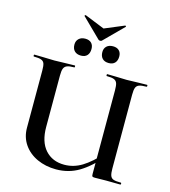

<svg xmlns="http://www.w3.org/2000/svg" viewBox="-134 -1043 1027 1162"><g transform="rotate(15 379.0 -462.5)"><path d="M476 -613Q474 -613 474 -619Q474 -625 476 -625L529 -624Q573 -622 599 -622Q628 -622 672 -624L726 -625Q729 -625 729 -619Q729 -613 726 -613Q695 -613 680 -607.5Q665 -602 659.5 -588Q654 -574 654 -544V-81Q654 -51 659.5 -36.5Q665 -22 679.5 -17Q694 -12 726 -12Q729 -12 729 -6Q729 0 726 0L637 -1L566 0Q554 0 550.5 -3Q547 -6 547 -19V-542Q547 -572 542 -586.5Q537 -601 522.5 -607Q508 -613 476 -613ZM325 12Q260 12 206.5 -12.5Q153 -37 122 -82Q91 -127 91 -186V-544Q91 -574 86 -588Q81 -602 66 -607.5Q51 -613 20 -613Q17 -613 17 -619Q17 -625 20 -625L73 -624Q119 -622 146 -622Q176 -622 222 -624L274 -625Q276 -625 276 -619Q276 -613 274 -613Q243 -613 228 -607Q213 -601 207.5 -586.5Q202 -572 202 -542V-221Q202 -128 246.5 -78Q291 -28 366 -28Q424 -28 476 -59.5Q528 -91 592 -161L606 -149Q533 -65 468.5 -26.5Q404 12 325 12ZM252 -930Q252 -932 254.5 -934.5Q257 -937 259 -936L383 -886L505 -937H506Q509 -937 510.5 -935Q512 -933 510 -930L393 -813Q390 -809 382 -809Q375 -809 371 -813L253 -929Q253 -929 252.5 -929.5Q252 -930 252 -930ZM238 -747Q238 -770 253 -784Q268 -798 293 -798Q318 -798 331.5 -784.5Q345 -771 345 -747Q345 -721 331.5 -706.5Q318 -692 293 -692Q267 -692 252.5 -706.5Q238 -721 238 -747ZM413 -747Q413 -770 427.5 -783.5Q442 -797 467 -797Q492 -797 505.5 -783.5Q519 -770 519 -747Q519 -721 505.5 -706.5Q492 -692 467 -692Q441 -692 427 -706.5Q413 -721 413 -747Z"/></g></svg>

Font: Cormorant Infant
Style: Bold
Weight: 700
Designer: Christian Thalmann (Catharsis Fonts)
Foundry: Catharsis Fonts
Version: Version 4.000